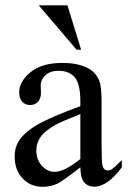

<svg xmlns="http://www.w3.org/2000/svg" viewBox="-20 -699 484 728"><path d="M284.7 -64.5Q215.8 -11.2 198.2 -2.9Q171.9 9.3 142.1 9.3Q95.7 9.3 65.7 -22.5Q35.6 -54.2 35.6 -106Q35.6 -138.7 50.3 -162.6Q70.3 -195.8 119.9 -225.1Q169.4 -254.4 284.7 -296.4V-314Q284.7 -380.9 263.4 -405.8Q242.2 -430.7 201.7 -430.7Q170.9 -430.7 152.8 -414.1Q134.3 -397.5 134.3 -376L135.3 -347.7Q135.3 -325.2 123.8 -313Q112.3 -300.8 93.8 -300.8Q75.7 -300.8 64.2 -313.5Q52.7 -326.2 52.7 -348.1Q52.7 -390.1 95.7 -425.3Q138.7 -460.4 216.3 -460.4Q275.9 -460.4 314 -440.4Q342.8 -425.3 356.4 -393.1Q365.2 -372.1 365.2 -307.1V-155.3Q365.2 -91.3 367.7 -76.9Q370.1 -62.5 375.7 -57.6Q381.3 -52.7 388.7 -52.7Q396.5 -52.7 402.3 -56.2Q412.6 -62.5 441.9 -91.8V-64.5Q387.2 8.8 337.4 8.8Q313.5 8.8 299.3 -7.8Q285.2 -24.4 284.7 -64.5ZM284.7 -96.2V-266.6Q210.9 -237.3 189.5 -225.1Q150.9 -203.6 134.3 -180.2Q117.7 -156.7 117.7 -128.9Q117.7 -93.8 138.7 -70.6Q159.7 -47.4 187 -47.4Q224.1 -47.4 284.7 -96.2ZM127 -678.7H235.8L287.6 -510.3H270.5Z"/></svg>

Font: Jameel Khushkhat-L
Style: Regular
Weight: 400
Version: Version 3.5